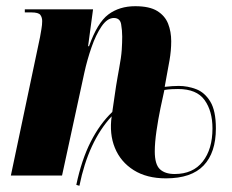

<svg xmlns="http://www.w3.org/2000/svg" viewBox="-20 -566 747 619"><path d="M226 30Q243 -51 272.5 -109Q302 -167 342 -205Q346 -231 350 -260Q354 -289 359 -317L364 -345Q371 -382 372.5 -405.5Q374 -429 374 -448Q374 -468 370.5 -488Q367 -508 347 -508Q326 -508 307.5 -481Q289 -454 275 -413.5Q261 -373 252 -332L180 0H15L109 -446Q111 -458 113.5 -472Q116 -486 116 -498Q116 -510 110 -518Q104 -526 81 -526H60V-536H280L264 -417H267Q294 -493 329.5 -519.5Q365 -546 416 -546Q462 -546 487 -530.5Q512 -515 522 -489.5Q532 -464 532 -433Q532 -403 526.5 -371.5Q521 -340 516 -314L511 -286Q537 -289 556 -289Q585 -289 612.5 -278.5Q640 -268 658 -238.5Q676 -209 676 -152Q676 -74 636.5 -32.5Q597 9 515 9Q453 9 411 -17.5Q369 -44 350.5 -89Q332 -134 340 -191Q265 -110 236 33ZM543 -5Q602 -5 633.5 -45Q665 -85 665 -152Q665 -208 639.5 -243.5Q614 -279 554 -279Q546 -279 534 -278.5Q522 -278 510 -276Q505 -254 497.5 -218Q490 -182 484.5 -144Q479 -106 479 -78Q479 -36 495.5 -20.5Q512 -5 543 -5Z"/></svg>

Font: Noto Serif Display ExtraCondensed Black
Style: Italic
Weight: 900
Width: 2
Italic angle: -12°
Designer: Monotype Design Team
Foundry: Monotype Imaging Inc.
Version: Version 2.009